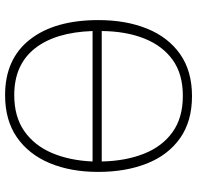

<svg xmlns="http://www.w3.org/2000/svg" viewBox="-30 -735 775 755"><g transform="rotate(-90 357.5 -357.5)"><path d="M656 -358Q656 -250 622.5 -167Q589 -84 522.5 -37Q456 10 357 10Q258 10 191.5 -37Q125 -84 92 -167.5Q59 -251 59 -359Q59 -467 93.5 -549.5Q128 -632 195 -678.5Q262 -725 361 -725Q503 -725 579.5 -627.5Q656 -530 656 -358ZM361 -689Q276 -689 219.5 -649.5Q163 -610 133.5 -541Q104 -472 100 -381H613Q608 -528 544 -608.5Q480 -689 361 -689ZM358 -26Q444 -26 499.5 -66Q555 -106 583.5 -177.5Q612 -249 613 -345H100Q102 -251 130.5 -179Q159 -107 215.5 -66.5Q272 -26 358 -26Z"/></g></svg>

Font: Noto Sans Disp ExtLt
Style: Regular
Weight: 200
Designer: Monotype Design Team
Foundry: Monotype Imaging Inc.
Version: Version 2.000;GOOG;noto-source:20170915:90ef993387c0